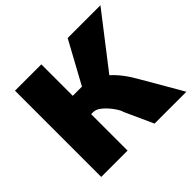

<svg xmlns="http://www.w3.org/2000/svg" viewBox="-154 -847 1036 1036"><g transform="rotate(-45 363.5 -329.0)"><path d="M587 -238 725 0H482L408 -163Q405 -178 385.5 -206Q366 -234 340.5 -256Q315 -278 292 -278H276V0H75V-658H276V-418H346L477 -658H727L494 -357Q524 -330 548 -297.5Q572 -265 587 -238Z"/></g></svg>

Font: Ysabeau Heavy
Style: Regular
Weight: 800
Designer: Christian Thalmann (Catharsis Fonts)
Version: Version 0.003